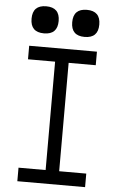

<svg xmlns="http://www.w3.org/2000/svg" viewBox="-65 -1060 677 1103"><g transform="rotate(5 273.5 -508.0)"><path d="M78.1 0V-78.1H234.4V-703.1H78.1V-781.2H468.8V-703.1H312.5V-78.1H468.8V0ZM78.1 -937.5Q78.1 -1015.6 156.2 -1015.6Q234.4 -1015.6 234.4 -937.5Q234.4 -859.4 156.2 -859.4Q78.1 -859.4 78.1 -937.5ZM312.5 -937.5Q312.5 -1015.6 390.6 -1015.6Q468.8 -1015.6 468.8 -937.5Q468.8 -859.4 390.6 -859.4Q312.5 -859.4 312.5 -937.5Z"/></g></svg>

Font: Luculent
Style: Regular
Weight: 400
Monospace: yes
Designer: Andrew Kensler
Version: Version 1.0.0-845fa02f9341